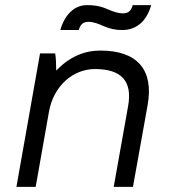

<svg xmlns="http://www.w3.org/2000/svg" viewBox="-20 -728 665 748"><path d="M44 0H119L171 -294C189 -393 264 -459 350 -459C452 -459 497 -413 479 -314L423 0H498L555 -318C580 -456 515 -531 371 -531C310 -531 252 -508 199 -453C199 -477 198 -502 195 -520H136ZM215 -611H287C292 -630 302 -643 324 -643C346 -643 366 -634 382 -627C407 -616 429 -611 456 -611C514 -611 552 -648 569 -708H497C492 -689 482 -676 460 -676C438 -676 418 -684 402 -691C377 -702 355 -708 318 -708C270 -708 232 -671 215 -611Z"/></svg>

Font: Fixel Display 20240404
Style: Italic
Weight: 400
Italic angle: -10°
Designer: AlfaBravo + MacPaw
Foundry: Kyrylo Tkachov, Marchela Mozhyna, Serhii Makarenko, Maria Weinstein, Zakhar Kryvoshyya
Version: Version 1.211;Glyphs 3.2 (3225)